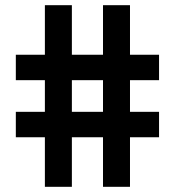

<svg xmlns="http://www.w3.org/2000/svg" viewBox="-20 -720 674 740"><path d="M153 0V-191H41V-289H153V-411H41V-509H153V-700H257V-509H377V-700H481V-509H593V-411H481V-289H593V-191H481V0H377V-191H257V0ZM257 -289H377V-411H257Z"/></svg>

Font: Space Grotesk Light SemiBold
Style: Regular
Weight: 600
Version: Version 2.000